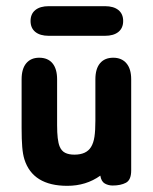

<svg xmlns="http://www.w3.org/2000/svg" viewBox="-20 -591 497 622"><path d="M305 -22Q308 -3 319.5 3.5Q331 10 345 10Q371 10 388 1Q405 -8 405 -39V-334Q405 -368 389.5 -386Q374 -404 347 -404Q319 -404 304 -386Q289 -368 289 -334V-200Q289 -168 286 -148Q283 -128 275 -115Q260 -90 221 -90Q203 -90 191 -96Q179 -102 173 -117Q165 -137 165 -185V-334Q165 -368 150 -386Q135 -404 107 -404Q80 -404 65 -386Q50 -368 50 -334V-176Q50 -139 52 -115Q54 -91 59 -75Q86 11 198 11Q259 11 305 -22ZM138 -571Q110 -571 94.5 -558.5Q79 -546 79 -523Q79 -500 94.5 -487.5Q110 -475 138 -475H320Q348 -475 363.5 -487.5Q379 -500 379 -523Q379 -546 363.5 -558.5Q348 -571 320 -571Z"/></svg>

Font: Beiruti
Style: Bold
Weight: 700
Designer: Arlette Boutros
Foundry: Boutros
Version: Version 1.41